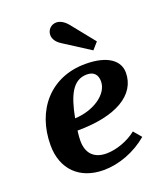

<svg xmlns="http://www.w3.org/2000/svg" viewBox="-136 -809 759 903"><g transform="rotate(-20 244.0 -357.5)"><path d="M373 -539 403 -573 309 -690C290 -713 270 -722 253 -722C227 -722 207 -701 207 -676C207 -658 217 -639 242 -623ZM227 7C304 7 386 -24 450 -78L417 -117C376 -84 316 -62 266 -62C204 -62 170 -97 170 -160C170 -173 171 -188 174 -210C367 -210 481 -277 481 -389C481 -446 430 -492 315 -492C141 -492 31 -364 31 -188C31 -68 107 7 227 7ZM183 -268C204 -378 235 -443 305 -443C340 -443 357 -423 357 -390C357 -324 273 -271 183 -268Z"/></g></svg>

Font: Caladea
Style: Bold Italic
Weight: 700
Italic angle: -9°
Designer: Carolina Giovagnoli and Andres Torresi
Foundry: Carolina Giovagnoli & Andres Torresi
Version: Version 1.001;hotconv 1.0.109;makeotfexe 2.5.65596